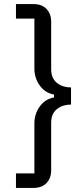

<svg xmlns="http://www.w3.org/2000/svg" viewBox="-20 -780 389 938"><path d="M144 -760Q185 -760 207.5 -736Q230 -712 230 -674V-442Q230 -398 257.5 -375.5Q285 -353 327 -353V-269Q285 -269 257.5 -246.5Q230 -224 230 -181V52Q230 90 207.5 114Q185 138 144 138H58V67H148V-176Q148 -223 174 -259.5Q200 -296 244 -304V-318Q200 -326 174 -362.5Q148 -399 148 -446V-689H58V-760Z"/></svg>

Font: IBM Plex Sans Text
Style: Regular
Weight: 450
Designer: Mike Abbink, Paul van der Laan, Pieter van Rosmalen
Foundry: Bold Monday
Version: Version 3.005